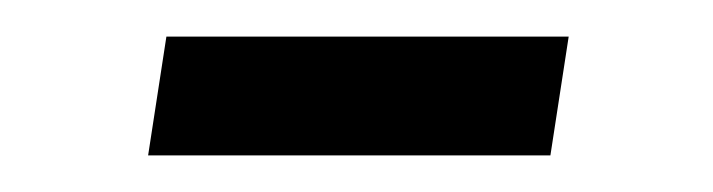

<svg xmlns="http://www.w3.org/2000/svg" viewBox="-20 -348 390 105"><path d="M291 -328 281 -263H61L71 -328Z"/></svg>

Font: Ropa Sans
Style: Italic
Weight: 400
Version: Version 1.100